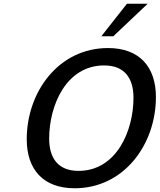

<svg xmlns="http://www.w3.org/2000/svg" viewBox="-20 -994 854 1027"><path d="M770 -974H659L522 -800H586ZM814 -475C814 -635 727 -737 558 -737C293 -737 123 -502 123 -249C123 -89 210 13 379 13C644 13 814 -222 814 -475ZM400 -80C290 -80 243 -149 243 -253C243 -430 334 -644 537 -644C647 -644 694 -575 694 -471C694 -294 603 -80 400 -80Z"/></svg>

Font: Perun Medium Italic
Style: Regular
Weight: 500
Italic angle: -12°
Foundry: Copyright (c) Stefan Peev, Context Ltd, 2016
Version: Version 1.026